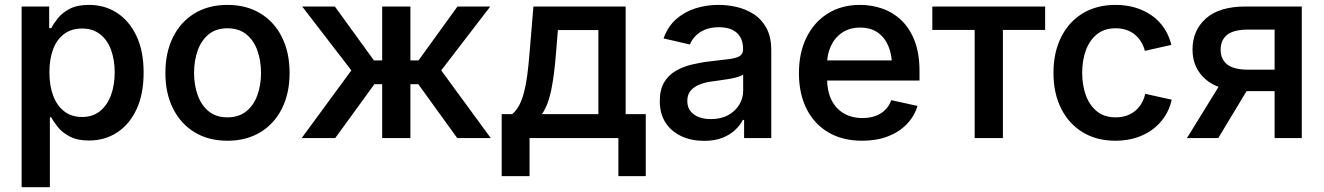

<svg xmlns="http://www.w3.org/2000/svg" viewBox="-20 -573 5494 797"><path d="M69.8 204.1V-545.9H184.1V-456.1H192.9Q202.1 -474.6 220 -497.1Q237.8 -519.5 268.8 -536.1Q299.8 -552.7 349.6 -552.7Q414.1 -552.7 465.1 -520Q516.1 -487.3 546.1 -424.6Q576.2 -361.8 576.2 -272Q576.2 -182.6 546.9 -119.6Q517.6 -56.6 466.3 -23.2Q415 10.3 349.6 10.3Q301.3 10.3 270 -6.1Q238.8 -22.5 220.7 -44.9Q202.6 -67.4 192.9 -85.9H187V204.1ZM320.3 -87.4Q365.2 -87.4 395.3 -111.8Q425.3 -136.2 440.7 -178Q456.1 -219.7 456.1 -272.5Q456.1 -324.7 440.9 -366Q425.8 -407.2 395.5 -430.9Q365.2 -454.6 320.3 -454.6Q276.4 -454.6 246.1 -431.9Q215.8 -409.2 200.4 -368.4Q185.1 -327.6 185.1 -272.5Q185.1 -217.8 200.7 -176Q216.3 -134.3 246.6 -110.8Q276.9 -87.4 320.3 -87.4Z M924.3 11.2Q845.7 11.2 787.8 -23.9Q730 -59.1 698.2 -122.6Q666.5 -186 666.5 -270Q666.5 -355 698.2 -418.7Q730 -482.4 787.8 -517.6Q845.7 -552.7 924.3 -552.7Q1002.4 -552.7 1060.5 -517.6Q1118.7 -482.4 1150.4 -418.7Q1182.1 -355 1182.1 -270Q1182.1 -186 1150.4 -122.6Q1118.7 -59.1 1060.5 -23.9Q1002.4 11.2 924.3 11.2ZM924.3 -85.9Q971.2 -85.9 1002.2 -110.8Q1033.2 -135.7 1048.3 -177.7Q1063.5 -219.7 1063.5 -270.5Q1063.5 -321.3 1048.3 -363.5Q1033.2 -405.8 1002.2 -430.7Q971.2 -455.6 924.3 -455.6Q877 -455.6 846.4 -430.7Q815.9 -405.8 800.8 -363.8Q785.6 -321.8 785.6 -270.5Q785.6 -219.7 800.8 -177.7Q815.9 -135.7 846.4 -110.8Q877 -85.9 924.3 -85.9Z M1232.4 0 1438.5 -280.8 1234.4 -545.9H1370.1L1532.2 -322.3H1566.4V-545.9H1683.6V-322.3H1717.3L1878.9 -545.9H2015.1L1811.5 -280.8L2017.1 0H1877.9L1716.3 -223.6H1683.6V0H1566.4V-223.6H1534.2L1371.6 0Z M2062.5 158.2V-99.1H2106Q2123 -113.3 2135 -135.7Q2147 -158.2 2155 -189Q2163.1 -219.7 2168.5 -259.5Q2173.8 -299.3 2177.7 -348.1L2194.3 -545.9H2577.1V-99.1H2660.6V158.2H2546.9V0H2178.2V158.2ZM2229.5 -99.1H2463.9V-448.2H2295.9L2287.6 -348.1Q2280.8 -260.7 2268.1 -198.7Q2255.4 -136.7 2229.5 -99.1Z M2902.8 11.7Q2850.6 11.7 2809.1 -7.3Q2767.6 -26.4 2743.2 -63.2Q2718.8 -100.1 2718.8 -153.8Q2718.8 -200.2 2736.3 -230.2Q2753.9 -260.3 2783.9 -278.1Q2814 -295.9 2851.3 -304.9Q2888.7 -314 2927.7 -318.4Q2976.1 -323.7 3005.9 -327.6Q3035.6 -331.5 3050 -340.1Q3064.5 -348.6 3064.5 -367.7V-370.1Q3064.5 -398.9 3053 -418.9Q3041.5 -439 3019.3 -449.5Q2997.1 -460 2964.4 -460Q2930.7 -460 2906.2 -449.7Q2881.8 -439.5 2866.5 -423.1Q2851.1 -406.7 2843.8 -388.2L2734.4 -413.6Q2752 -462.4 2786.1 -492.9Q2820.3 -523.4 2866.2 -538.1Q2912.1 -552.7 2963.4 -552.7Q2999 -552.7 3037.1 -544.2Q3075.2 -535.6 3107.9 -514.9Q3140.6 -494.1 3161.1 -457.3Q3181.6 -420.4 3181.6 -363.8V0H3068.8V-75.2H3063.5Q3052.2 -52.7 3031 -33Q3009.8 -13.2 2978 -0.7Q2946.3 11.7 2902.8 11.7ZM2930.7 -78.6Q2972.7 -78.6 3002.4 -95Q3032.2 -111.3 3048.6 -138.2Q3064.9 -165 3064.9 -196.3V-263.7Q3058.6 -258.3 3043.2 -253.7Q3027.8 -249 3008.1 -245.6Q2988.3 -242.2 2969.7 -239.7Q2951.2 -237.3 2938.5 -235.4Q2909.2 -231.9 2885.3 -222.7Q2861.3 -213.4 2847.2 -197Q2833 -180.7 2833 -153.8Q2833 -128.9 2845.7 -112.3Q2858.4 -95.7 2880.4 -87.2Q2902.3 -78.6 2930.7 -78.6Z M3559.1 11.2Q3477.5 11.2 3418.7 -23.4Q3359.9 -58.1 3328.1 -121.1Q3296.4 -184.1 3296.4 -269.5Q3296.4 -353.5 3327.6 -417.2Q3358.9 -481 3416 -516.8Q3473.1 -552.7 3550.3 -552.7Q3598.6 -552.7 3643.1 -537.1Q3687.5 -521.5 3722.2 -488.3Q3756.8 -455.1 3776.9 -402.8Q3796.9 -350.6 3796.9 -277.8V-238.8H3356V-322.3H3737.8L3683.1 -295.9Q3683.1 -344.2 3668 -380.9Q3652.8 -417.5 3623.5 -438Q3594.2 -458.5 3550.8 -458.5Q3506.8 -458.5 3476.1 -437.7Q3445.3 -417 3429.2 -382.3Q3413.1 -347.7 3413.1 -306.6V-249.5Q3413.1 -195.3 3431.4 -158.2Q3449.7 -121.1 3483.2 -102.1Q3516.6 -83 3560.5 -83Q3589.4 -83 3613 -91.3Q3636.7 -99.6 3653.8 -116.2Q3670.9 -132.8 3679.7 -157.2L3788.6 -133.3Q3775.4 -89.8 3743.9 -57.4Q3712.4 -24.9 3665.5 -6.8Q3618.7 11.2 3559.1 11.2Z M4025.9 0V-448.7H3850.1V-545.9H4318.4V-448.7H4143.1V0Z M4610.4 11.2Q4532.2 11.2 4474.4 -23.9Q4416.5 -59.1 4384.8 -122.6Q4353 -186 4353 -270Q4353 -355 4384.8 -418.7Q4416.5 -482.4 4474.4 -517.6Q4532.2 -552.7 4610.4 -552.7Q4654.8 -552.7 4692.9 -541.3Q4731 -529.8 4761.2 -508.5Q4791.5 -487.3 4812.3 -456.3Q4833 -425.3 4842.3 -386.7L4732.4 -361.8Q4727.1 -382.8 4716.3 -400.1Q4705.6 -417.5 4690.2 -429.9Q4674.8 -442.4 4655 -449Q4635.3 -455.6 4611.3 -455.6Q4564.5 -455.6 4533.7 -430.9Q4502.9 -406.2 4487.5 -364.3Q4472.2 -322.3 4472.2 -270.5Q4472.2 -219.2 4487.5 -177.2Q4502.9 -135.3 4533.7 -110.6Q4564.5 -85.9 4611.3 -85.9Q4635.7 -85.9 4656 -92.8Q4676.3 -99.6 4691.9 -112.5Q4707.5 -125.5 4718.3 -143.6Q4729 -161.6 4733.9 -183.6L4843.8 -159.2Q4835 -119.1 4814 -87.9Q4793 -56.6 4762.5 -34.4Q4731.9 -12.2 4693.4 -0.5Q4654.8 11.2 4610.4 11.2Z M5383.8 0H5271V-450.2H5162.1Q5101.1 -450.2 5074 -428.5Q5046.9 -406.7 5046.9 -366.7Q5046.9 -327.1 5074.2 -305.4Q5101.6 -283.7 5162.1 -283.7H5318.4V-194.8H5151.4Q5042.5 -194.8 4986.3 -242.2Q4930.2 -289.6 4930.2 -367.2Q4930.2 -446.8 4985.8 -496.3Q5041.5 -545.9 5149.4 -545.9H5383.8ZM5037.1 0H4907.2L5060.5 -248.5H5187Z"/></svg>

Font: Inter Cardless
Style: Medium
Weight: 500
Designer: Rasmus Andersson
Foundry: rsms
Version: Version 4.001;git-9221beed3